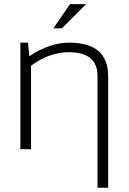

<svg xmlns="http://www.w3.org/2000/svg" viewBox="-20 -718 619 924"><path d="M78.1 0V-512.7H114.7L121.1 -447.3Q219.2 -512.7 313.5 -512.7Q500.5 -512.7 500.5 -351.1V185.5H449.2V-352.5Q449.2 -466.8 311 -466.8Q218.8 -466.8 129.4 -401.9V0ZM316.9 -698.2H394.5L277.8 -581.5H236.8Z"/></svg>

Font: Sansation Light
Style: Light
Weight: 300
Designer: Bernd Montag
Version: Version 1.301